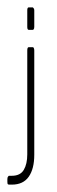

<svg xmlns="http://www.w3.org/2000/svg" viewBox="-33 -424 154 521"><path d="M56 -343H45Q41 -343 41 -351V-396Q41 -404 45 -404H56L58 -402Q60 -400 60 -396V-351Q60 -346 58 -344Q57 -343 56 -343ZM-1 77H-9Q-10 77 -11.5 76Q-13 75 -13 69V62Q-13 57 -11 55L-9 53H-1Q22 53 31.5 37Q41 21 41 -5V-287Q41 -296 45 -296H56Q58 -296 59 -293Q60 -290 60 -287V-4Q60 34 45 55.5Q30 77 -1 77Z"/></svg>

Font: Chathura Light
Style: Regular
Weight: 300
Designer: Appaji Ambarisha Darbha
Foundry: Aditya Fonts
Version: Version 1.001 2016